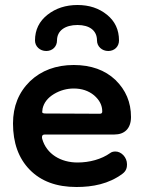

<svg xmlns="http://www.w3.org/2000/svg" viewBox="-20 -732 576 768"><path d="M120 -570C120 -546 140 -528 165 -528C190 -528 208 -546 208 -570C208 -610 241 -632 290 -632C338 -632 368 -610 368 -570C368 -546 388 -528 413 -528C438 -528 456 -546 456 -570C456 -613 440 -647 408 -673C376 -699 337 -712 290 -712C243 -712 203 -699 170 -673C137 -647 120 -613 120 -570ZM286 16C350 16 415 4 470 -37C486 -49 488 -63 488 -75C488 -103 465 -126 442 -126C433 -126 426 -124 421 -120C386 -95 338 -82 290 -82C223 -82 166 -116 149 -176C148 -179 148 -181 148 -184C148 -191 152 -194 160 -194H438C477 -194 504 -217 504 -264C504 -323 483 -372 442 -412C400 -452 344 -472 275 -472C204 -472 145 -450 100 -407C55 -363 32 -307 32 -238C32 -161 54 -99 99 -53C144 -7 206 16 286 16ZM163 -278C146 -278 149 -284 149 -286C149 -289 150 -291 150 -294C150 -295 150 -296 150 -296C155 -321 171 -341 196 -356C221 -371 248 -378 275 -378C307 -378 334 -369 356 -351C378 -332 389 -311 389 -286C389 -280 386 -277 379 -277Z"/></svg>

Font: Dongle
Style: Regular
Weight: 400
Designer: Yanghee Ryu
Foundry: Yanghee Ryu
Version: Version 2.000